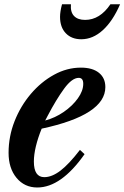

<svg xmlns="http://www.w3.org/2000/svg" viewBox="-20 -842 566 873"><path d="M149.5 10.5Q91.5 10.5 55.2 -33.2Q19 -77 19 -147Q19 -221.5 46.2 -290.8Q73.5 -360 120.2 -415Q167 -470 225.8 -502.2Q284.5 -534.5 348 -534.5Q400.5 -534.5 429.8 -511Q459 -487.5 459 -446Q459 -319 169.5 -257Q152.5 -215.5 143.2 -177Q134 -138.5 134 -107.5Q134 -36.5 181.5 -36.5Q216 -36.5 254.8 -66Q293.5 -95.5 343.5 -160.5L364.5 -141Q258 10.5 149.5 10.5ZM185.5 -294Q230.5 -306 270 -333.2Q309.5 -360.5 334 -394.8Q358.5 -429 358.5 -461Q358.5 -488 338 -488Q307.5 -488 271.5 -438.8Q235.5 -389.5 197 -316ZM349.5 -663.5Q305.5 -663.5 279.2 -690.8Q253 -718 253 -765.5Q253 -789 262 -822.5H302.5Q299.5 -787 316.8 -769.2Q334 -751.5 367 -751.5Q434 -751.5 482 -822.5H526Q492.5 -745.5 447.2 -704.5Q402 -663.5 349.5 -663.5Z"/></svg>

Font: Libre Caslon Condensed Bold
Style: Italic
Weight: 700
Italic angle: -22.583°
Designer: Pablo Impallari, Rodrigo Fuenzalida, Katja Schimmel, Ertekin Erdin
Foundry: Pablo Impallari, Rodrigo Fuenzalida
Version: Version 2.000; ttfautohint (v1.8.4.7-5d5b);gftools[0.9.33]